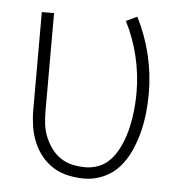

<svg xmlns="http://www.w3.org/2000/svg" viewBox="-44 -574 588 625"><g transform="rotate(5 250.0 -262.0)"><path d="M254 8Q228 8 201.5 2.5Q175 -3 152.5 -17Q130 -31 113.5 -51.5Q97 -72 87 -96.5Q77 -121 73 -147.5Q69 -174 69 -200V-520H109V-200Q109 -179 111.5 -157.5Q114 -136 122 -116.5Q130 -97 142.5 -79.5Q155 -62 173 -50Q191 -38 212 -33.5Q233 -29 254 -29Q274 -29 294 -36Q314 -43 329 -57Q344 -71 354.5 -88.5Q365 -106 372.5 -125Q380 -144 385 -164Q390 -184 393 -204.5Q396 -225 397.5 -245Q399 -265 399 -286Q399 -345 385 -403.5Q371 -462 344 -515L380 -532Q409 -475 424 -412.5Q439 -350 439 -286Q439 -253 435.5 -221Q432 -189 424 -158Q416 -127 402.5 -97Q389 -67 368 -43Q347 -19 316.5 -5.5Q286 8 254 8Z"/></g></svg>

Font: Iosevka Extralight
Style: Regular
Weight: 200
Monospace: yes
Designer: Belleve Invis
Foundry: Belleve Invis
Version: Version 32.0.1; ttfautohint (v1.8.4)